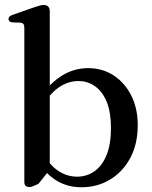

<svg xmlns="http://www.w3.org/2000/svg" viewBox="-20 -758 626 789"><path d="M184.5 -712.5V-61L138 -2.5Q122 5 114.5 7.8Q107 10.5 99 10.5Q90.5 10.5 85.2 5.5Q80 0.5 80 -10V-643.5Q80 -654.5 76.2 -659.2Q72.5 -664 64.5 -665L30 -666Q22 -667.5 18.5 -671Q15 -674.5 15 -680Q15 -686 19 -690Q23 -694 33.5 -697.5L119 -727.5Q134.5 -733 143.5 -735.2Q152.5 -737.5 159.5 -737.5Q172 -737.5 178.2 -730.8Q184.5 -724 184.5 -712.5ZM161 -333 145 -358Q184 -415.5 233.8 -446.8Q283.5 -478 342.5 -478Q401 -478 447 -448Q493 -418 519.5 -365.2Q546 -312.5 546 -244Q546 -165.5 515 -108.2Q484 -51 431.8 -19.8Q379.5 11.5 315 11.5Q256 11.5 210.2 -17.2Q164.5 -46 136 -99L160 -122.5Q185 -78.5 220.5 -55.2Q256 -32 297 -32Q336.5 -32 368 -54Q399.5 -76 417.8 -120.5Q436 -165 436 -232Q436 -296 418.8 -338.8Q401.5 -381.5 371 -403.2Q340.5 -425 302 -425Q262.5 -425 226.5 -402Q190.5 -379 161 -333Z"/></svg>

Font: Fraunces 24pt
Style: Regular
Weight: 400
Version: Version 1.000;[b76b70a41]